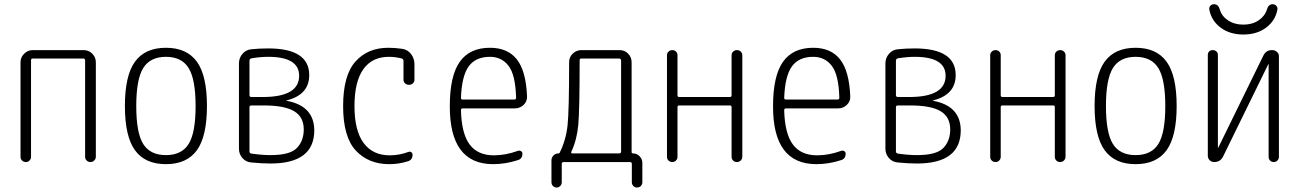

<svg xmlns="http://www.w3.org/2000/svg" viewBox="-20 -752 6040 891"><path d="M75.2 -24.4V-462.9Q75.2 -486.3 92.3 -502.9Q109.4 -519.5 131.8 -519.5H368.2Q391.6 -519.5 408.2 -502.9Q424.8 -486.3 424.8 -462.9V-25.4Q424.8 -14.6 417.5 -7.3Q410.2 0 399.9 0Q389.6 0 382.3 -6.8Q375 -13.7 375 -25.4V-471.7Q375 -479.5 367.2 -480.5H131.8Q124 -480.5 124 -471.7V-24.4Q124 -14.6 117.2 -7.3Q110.4 0 100.1 0Q89.8 0 82.5 -6.8Q75.2 -13.7 75.2 -24.4Z M855.5 -436Q823.2 -488.3 750 -488.3Q676.8 -488.3 644.5 -436Q612.3 -383.8 612.3 -259.8Q612.3 -135.7 644.5 -84Q676.8 -32.2 750 -32.2Q823.2 -32.2 855.5 -84Q887.7 -135.7 887.7 -259.8Q887.7 -383.8 855.5 -436ZM893.6 -54.7Q846.7 9.8 750 9.8Q653.3 9.8 606.4 -54.7Q559.6 -119.1 559.6 -260.3Q559.6 -401.4 606.4 -465.8Q653.3 -530.3 750 -530.3Q846.7 -530.3 893.6 -465.8Q940.4 -401.4 940.4 -260.3Q940.4 -119.1 893.6 -54.7Z M1137.7 -254.9V-48.8Q1137.7 -41 1147.5 -39.1Q1196.3 -32.2 1235.4 -32.2Q1326.2 -32.2 1357.9 -65.4Q1389.6 -98.6 1389.6 -151.4Q1389.6 -209 1345.2 -235.8Q1300.8 -262.7 1203.1 -262.7H1147.5Q1137.7 -262.7 1137.7 -254.9ZM1137.7 -470.7V-310.5Q1137.7 -301.8 1147.5 -301.8H1199.2Q1368.2 -301.8 1368.2 -400.4Q1368.2 -488.3 1224.6 -488.3Q1189.5 -488.3 1146.5 -481.4Q1137.7 -478.5 1137.7 -470.7ZM1146.5 2Q1121.1 0 1105 -18.6Q1088.9 -37.1 1088.9 -61.5V-458Q1088.9 -483.4 1105.5 -502.4Q1122.1 -521.5 1146.5 -523.4Q1182.6 -527.3 1224.6 -527.3Q1415 -527.3 1415 -403.3Q1415 -312.5 1310.5 -286.1Q1308.6 -286.1 1308.6 -285.2Q1308.6 -284.2 1310.5 -284.2Q1437.5 -260.7 1438.5 -147.5Q1438.5 6.8 1235.4 6.8Q1196.3 6.8 1146.5 2Z M1786.1 9.8Q1690.4 9.8 1631.3 -53.2Q1572.3 -116.2 1572.3 -259.8Q1572.3 -402.3 1629.4 -466.3Q1686.5 -530.3 1782.2 -530.3Q1812.5 -530.3 1846.7 -525.4Q1872.1 -521.5 1887.7 -501Q1903.3 -480.5 1903.3 -454.1V-381.8Q1903.3 -372.1 1896 -365.2Q1888.7 -358.4 1877.9 -358.4Q1867.2 -358.4 1859.9 -365.2Q1852.5 -372.1 1852.5 -381.8V-468.8Q1852.5 -477.5 1844.7 -480.5Q1814.5 -488.3 1784.2 -488.3Q1707 -488.3 1666 -430.7Q1625 -373 1625 -259.8Q1625 -145.5 1667.5 -88.4Q1710 -31.2 1788.1 -31.2Q1833 -31.2 1875 -46.9Q1881.8 -49.8 1888.2 -45.9Q1894.5 -42 1894.5 -34.2Q1894.5 -10.7 1874 -3.9Q1832 9.8 1786.1 9.8Z M2253.9 -488.3Q2187.5 -488.3 2155.3 -444.3Q2123 -400.4 2119.1 -297.9Q2119.1 -290 2127 -290H2367.2Q2375 -290 2375 -298.8Q2372.1 -405.3 2339.8 -446.8Q2307.6 -488.3 2253.9 -488.3ZM2268.6 9.8Q2066.4 9.8 2067.4 -259.8Q2067.4 -399.4 2113.3 -464.8Q2159.2 -530.3 2253.9 -530.3Q2335.9 -530.3 2378.4 -476.6Q2420.9 -422.9 2425.8 -304.7Q2426.8 -281.2 2409.7 -265.1Q2392.6 -249 2369.1 -249H2127Q2119.1 -249 2119.1 -240.2Q2122.1 -130.9 2159.7 -81.1Q2197.3 -31.2 2271.5 -31.2Q2326.2 -31.2 2382.8 -51.8Q2390.6 -54.7 2397.5 -50.8Q2404.3 -46.9 2404.3 -39.1Q2404.3 -14.6 2382.8 -8.8Q2325.2 9.8 2268.6 9.8Z M2630.9 -46.9Q2629.9 -44.9 2631.3 -42.5Q2632.8 -40 2635.7 -40H2852.5Q2861.3 -40 2862.3 -47.9V-471.7Q2862.3 -479.5 2852.5 -480.5H2677.7Q2669.9 -480.5 2669.9 -472.7Q2669.9 -242.2 2663.6 -172.4Q2657.2 -102.5 2630.9 -46.9ZM2539.1 93.8V-7.8Q2539.1 -20.5 2548.3 -30.3Q2557.6 -40 2571.3 -40Q2576.2 -40 2577.1 -43Q2606.4 -101.6 2613.8 -169.9Q2621.1 -238.3 2621.1 -463.9Q2621.1 -487.3 2638.2 -503.4Q2655.3 -519.5 2677.7 -519.5H2855.5Q2878.9 -519.5 2895 -502.9Q2911.1 -486.3 2911.1 -462.9V-45.9Q2911.1 -40 2918 -40Q2935.5 -40 2948.2 -26.9Q2960.9 -13.7 2960.9 3.9V93.8Q2960.9 103.5 2954.1 110.8Q2947.3 118.2 2935.5 118.2Q2925.8 118.2 2918.9 110.8Q2912.1 103.5 2912.1 93.8V8.8Q2912.1 0 2903.3 0H2595.7Q2586.9 0 2586.9 8.8V93.8Q2586.9 103.5 2580.1 110.8Q2573.2 118.2 2563 118.2Q2552.7 118.2 2545.9 110.8Q2539.1 103.5 2539.1 93.8Z M3075.2 -24.4V-496.1Q3075.2 -505.9 3082.5 -512.7Q3089.8 -519.5 3100.1 -519.5Q3110.4 -519.5 3117.2 -512.7Q3124 -505.9 3124 -496.1V-310.5Q3124 -301.8 3131.8 -301.8H3367.2Q3375 -301.8 3375 -310.5V-495.1Q3375 -505.9 3382.3 -512.7Q3389.6 -519.5 3399.9 -519.5Q3410.2 -519.5 3417.5 -512.7Q3424.8 -505.9 3424.8 -495.1V-25.4Q3424.8 -14.6 3417.5 -7.3Q3410.2 0 3399.9 0Q3389.6 0 3382.3 -6.8Q3375 -13.7 3375 -25.4V-254.9Q3375 -262.7 3367.2 -262.7H3131.8Q3124 -262.7 3124 -254.9V-24.4Q3124 -14.6 3117.2 -7.3Q3110.4 0 3100.1 0Q3089.8 0 3082.5 -6.8Q3075.2 -13.7 3075.2 -24.4Z M3753.9 -488.3Q3687.5 -488.3 3655.3 -444.3Q3623 -400.4 3619.1 -297.9Q3619.1 -290 3627 -290H3867.2Q3875 -290 3875 -298.8Q3872.1 -405.3 3839.8 -446.8Q3807.6 -488.3 3753.9 -488.3ZM3768.6 9.8Q3566.4 9.8 3567.4 -259.8Q3567.4 -399.4 3613.3 -464.8Q3659.2 -530.3 3753.9 -530.3Q3835.9 -530.3 3878.4 -476.6Q3920.9 -422.9 3925.8 -304.7Q3926.8 -281.2 3909.7 -265.1Q3892.6 -249 3869.1 -249H3627Q3619.1 -249 3619.1 -240.2Q3622.1 -130.9 3659.7 -81.1Q3697.3 -31.2 3771.5 -31.2Q3826.2 -31.2 3882.8 -51.8Q3890.6 -54.7 3897.5 -50.8Q3904.3 -46.9 3904.3 -39.1Q3904.3 -14.6 3882.8 -8.8Q3825.2 9.8 3768.6 9.8Z M4137.7 -254.9V-48.8Q4137.7 -41 4147.5 -39.1Q4196.3 -32.2 4235.4 -32.2Q4326.2 -32.2 4357.9 -65.4Q4389.6 -98.6 4389.6 -151.4Q4389.6 -209 4345.2 -235.8Q4300.8 -262.7 4203.1 -262.7H4147.5Q4137.7 -262.7 4137.7 -254.9ZM4137.7 -470.7V-310.5Q4137.7 -301.8 4147.5 -301.8H4199.2Q4368.2 -301.8 4368.2 -400.4Q4368.2 -488.3 4224.6 -488.3Q4189.5 -488.3 4146.5 -481.4Q4137.7 -478.5 4137.7 -470.7ZM4146.5 2Q4121.1 0 4105 -18.6Q4088.9 -37.1 4088.9 -61.5V-458Q4088.9 -483.4 4105.5 -502.4Q4122.1 -521.5 4146.5 -523.4Q4182.6 -527.3 4224.6 -527.3Q4415 -527.3 4415 -403.3Q4415 -312.5 4310.5 -286.1Q4308.6 -286.1 4308.6 -285.2Q4308.6 -284.2 4310.5 -284.2Q4437.5 -260.7 4438.5 -147.5Q4438.5 6.8 4235.4 6.8Q4196.3 6.8 4146.5 2Z M4575.2 -24.4V-496.1Q4575.2 -505.9 4582.5 -512.7Q4589.8 -519.5 4600.1 -519.5Q4610.4 -519.5 4617.2 -512.7Q4624 -505.9 4624 -496.1V-310.5Q4624 -301.8 4631.8 -301.8H4867.2Q4875 -301.8 4875 -310.5V-495.1Q4875 -505.9 4882.3 -512.7Q4889.6 -519.5 4899.9 -519.5Q4910.2 -519.5 4917.5 -512.7Q4924.8 -505.9 4924.8 -495.1V-25.4Q4924.8 -14.6 4917.5 -7.3Q4910.2 0 4899.9 0Q4889.6 0 4882.3 -6.8Q4875 -13.7 4875 -25.4V-254.9Q4875 -262.7 4867.2 -262.7H4631.8Q4624 -262.7 4624 -254.9V-24.4Q4624 -14.6 4617.2 -7.3Q4610.4 0 4600.1 0Q4589.8 0 4582.5 -6.8Q4575.2 -13.7 4575.2 -24.4Z M5355.5 -436Q5323.2 -488.3 5250 -488.3Q5176.8 -488.3 5144.5 -436Q5112.3 -383.8 5112.3 -259.8Q5112.3 -135.7 5144.5 -84Q5176.8 -32.2 5250 -32.2Q5323.2 -32.2 5355.5 -84Q5387.7 -135.7 5387.7 -259.8Q5387.7 -383.8 5355.5 -436ZM5393.6 -54.7Q5346.7 9.8 5250 9.8Q5153.3 9.8 5106.4 -54.7Q5059.6 -119.1 5059.6 -260.3Q5059.6 -401.4 5106.4 -465.8Q5153.3 -530.3 5250 -530.3Q5346.7 -530.3 5393.6 -465.8Q5440.4 -401.4 5440.4 -260.3Q5440.4 -119.1 5393.6 -54.7Z M5614.3 0Q5602.5 0 5593.8 -8.3Q5585 -16.6 5585 -29.3V-497.1Q5585 -506.8 5591.3 -513.2Q5597.7 -519.5 5607.9 -519.5Q5618.2 -519.5 5625 -513.2Q5631.8 -506.8 5631.8 -497.1V-67.4Q5631.8 -66.4 5632.8 -66.4Q5633.8 -66.4 5633.8 -67.4L5842.8 -494.1Q5855.5 -520.5 5884.8 -519.5Q5896.5 -519.5 5905.8 -511.2Q5915 -502.9 5915 -491.2V-24.4Q5915 -14.6 5908.2 -7.3Q5901.4 0 5891.1 0Q5880.9 0 5874 -6.8Q5867.2 -13.7 5867.2 -24.4V-453.1Q5867.2 -454.1 5866.2 -454.1Q5865.2 -454.1 5865.2 -453.1L5656.2 -26.4Q5643.6 0 5614.3 0ZM5591.8 -709Q5590.8 -718.8 5597.2 -725.6Q5603.5 -732.4 5614.3 -732.4Q5633.8 -732.4 5640.6 -708Q5649.4 -676.8 5679.2 -657.2Q5709 -637.7 5750 -637.7Q5791 -637.7 5820.3 -657.2Q5849.6 -676.8 5859.4 -708Q5866.2 -732.4 5885.7 -732.4Q5895.5 -732.4 5902.3 -725.6Q5909.2 -718.8 5908.2 -709Q5899.4 -657.2 5856.4 -624.5Q5813.5 -591.8 5750 -591.8Q5686.5 -591.8 5643.6 -624.5Q5600.6 -657.2 5591.8 -709Z"/></svg>

Font: Rounded Mgen+ 1mn light
Style: Regular
Weight: 200
Designer: [Source Han Sans]
Ryoko NISHIZUKA  (kana & ideographs); Paul D. Hunt (Latin, Greek & Cyrillic); Wenlong ZHANG  (bopomofo
Version: Version 1.059.20150602